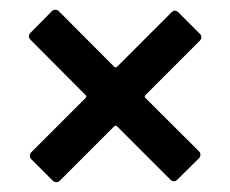

<svg xmlns="http://www.w3.org/2000/svg" viewBox="-20 -514 470 392"><path d="M344.2 -488.8 388.2 -444.8Q391.1 -441.9 391.1 -438Q391.1 -434.1 388.2 -431.2L276.9 -319.8Q273.9 -316.9 276.9 -314L386.2 -205.1Q389.2 -202.1 389.2 -198.2Q389.2 -193.8 386.2 -190.9L341.8 -147Q338.9 -144 335 -144Q331.1 -144 328.1 -147L219.2 -255.9Q215.8 -258.8 212.9 -255.9L102.1 -145Q99.1 -142.1 95.2 -142.1Q90.8 -142.1 87.9 -145L43.9 -189Q41 -191.9 41 -195.8Q41 -200.2 43.9 -203.1L154.8 -314Q157.7 -316.9 154.8 -319.8L42 -433.1Q39.1 -436 39.1 -439.9Q39.1 -443.8 42 -446.8L85.9 -491.2Q88.9 -494.1 92.8 -494.1Q97.2 -494.1 100.1 -491.2L212.9 -377.9Q215.8 -375 219.2 -377.9L330.1 -488.8Q333.5 -492.2 336.9 -492.2Q340.8 -492.2 344.2 -488.8Z"/></svg>

Font: Gruenseis Font Medium
Style: Regular
Weight: 500
Designer: Jeremy Tribby
Foundry: Tribby Type
Version: Version 1.408;Glyphs 3.1.2 (3151)